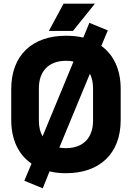

<svg xmlns="http://www.w3.org/2000/svg" viewBox="-20 -917 716 1042"><path d="M325 -897 245 -749H376L495 -897ZM151 -29 112 64 212 105 249 13C277 20 306 23 338 23C519 23 635 -81 635 -266V-434C635 -540 597 -619 530 -668L565 -752L465 -793L432 -713C403 -720 372 -723 338 -723C157 -723 41 -619 41 -434V-266C41 -158 81 -77 151 -29ZM191 -262V-438C191 -530 244 -587 338 -587C353 -587 366 -586 379 -583L211 -177C198 -200 191 -228 191 -262ZM338 -113C325 -113 314 -114 302 -116L468 -517C479 -495 485 -469 485 -438V-262C485 -170 432 -113 338 -113Z"/></svg>

Font: Kalas SG
Style: Bold
Weight: 700
Designer: Kalas
Foundry: Kalas
Version: Version 2.000;FEAKit 1.0